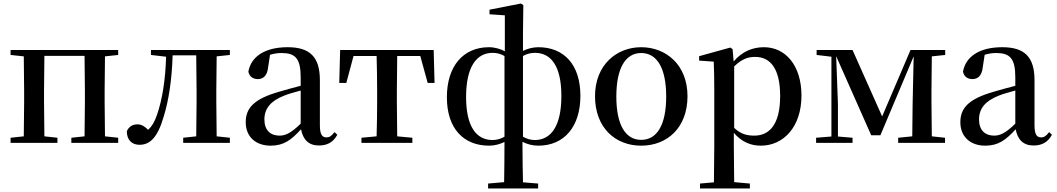

<svg xmlns="http://www.w3.org/2000/svg" viewBox="-20 -811 5998 1090"><path d="M40 -499 115 -491C116 -435 117 -351 117 -296V-232C117 -177 116 -93 115 -37L40 -29V0H306V-29L232 -37L230 -232V-296L232 -494H460L462 -296V-232L460 -37L385 -29V0H651V-29L576 -37L574 -232V-296L576 -491L651 -499V-527H40Z M1093 0H1285V-29L1210 -37C1209 -93 1208 -177 1208 -232V-296C1208 -351 1209 -435 1210 -491L1285 -499V-527H837V-499L923 -489C919 -358 902 -248 871 -158C857 -118 842 -93 821 -74C801 -94 783 -105 761 -105C733 -105 712 -93 700 -66C700 -16 729 11 772 11C829 11 874 -27 909 -148C938 -241 956 -360 960 -497H1094L1096 -296V-232L1094 -37L1020 -29V0Z M1790 15C1839 15 1872 -4 1895 -46L1879 -61C1861 -38 1850 -31 1834 -31C1809 -31 1796 -47 1796 -100V-356C1796 -488 1739 -543 1613 -543C1484 -543 1405 -490 1390 -404C1396 -376 1416 -362 1444 -362C1473 -362 1497 -380 1502 -428L1513 -500C1536 -507 1557 -510 1578 -510C1656 -510 1687 -480 1687 -372V-324C1646 -313 1603 -302 1567 -291C1423 -250 1375 -199 1375 -117C1375 -33 1434 16 1516 16C1591 16 1633 -16 1689 -77C1700 -19 1732 15 1790 15ZM1687 -109C1632 -55 1600 -41 1567 -41C1516 -41 1481 -71 1481 -133C1481 -194 1516 -238 1593 -268C1618 -278 1652 -288 1687 -297Z M2117 0H2321V-29L2235 -37L2233 -232V-296L2235 -493H2366L2408 -340H2447L2442 -527H1911L1906 -340H1946L1987 -493H2118C2120 -437 2121 -351 2121 -296V-232C2121 -177 2120 -94 2118 -37L2032 -29V0Z M3036 16C3183 16 3275 -92 3275 -267C3275 -445 3181 -543 3036 -543C3004 -543 2973 -534 2949 -522V-626L2951 -782L2937 -791L2759 -756V-730L2846 -724V-520C2821 -533 2789 -543 2756 -543C2610 -543 2517 -436 2517 -259C2517 -82 2611 16 2757 16C2789 16 2819 7 2844 -5C2844 83 2843 152 2842 223L2751 231V259H3035V231L2949 224C2948 157 2946 103 2946 -6C2971 7 3002 16 3036 16ZM2844 -35C2825 -24 2803 -16 2776 -16C2684 -16 2626 -93 2626 -260C2626 -430 2684 -511 2777 -511C2803 -511 2825 -504 2844 -493ZM2949 -493C2968 -504 2990 -511 3017 -511C3109 -511 3167 -435 3167 -266C3167 -97 3109 -16 3016 -16C2990 -16 2968 -24 2949 -35Z M3620 16C3767 16 3883 -85 3883 -265C3883 -444 3760 -543 3620 -543C3481 -543 3358 -443 3358 -265C3358 -86 3473 16 3620 16ZM3620 -17C3532 -17 3479 -100 3479 -263C3479 -426 3532 -510 3620 -510C3709 -510 3762 -426 3762 -263C3762 -100 3709 -17 3620 -17Z M4299 16C4430 16 4530 -93 4530 -268C4530 -440 4439 -543 4317 -543C4253 -543 4193 -519 4145 -462L4139 -532L4126 -541L3949 -492V-467L4032 -461C4034 -412 4035 -366 4035 -299V19L4033 224L3954 231V259H4237V231L4148 223L4146 19V-57C4191 -4 4244 16 4299 16ZM4148 -434C4192 -477 4228 -488 4267 -488C4353 -488 4409 -422 4409 -266C4409 -100 4345 -41 4262 -41C4218 -41 4184 -51 4148 -85Z M4700 0H4820V-29L4737 -36V-221L4727 -492L4926 -43H4978L5167 -491L5161 -219L5159 -37L5079 -29V0H5345V-29L5270 -37L5268 -232V-296L5270 -491L5346 -499V-527H5149L4988 -150L4820 -527H4616V-499L4700 -489V-36L4613 -29V0Z M5847 15C5896 15 5929 -4 5952 -46L5936 -61C5918 -38 5907 -31 5891 -31C5866 -31 5853 -47 5853 -100V-356C5853 -488 5796 -543 5670 -543C5541 -543 5462 -490 5447 -404C5453 -376 5473 -362 5501 -362C5530 -362 5554 -380 5559 -428L5570 -500C5593 -507 5614 -510 5635 -510C5713 -510 5744 -480 5744 -372V-324C5703 -313 5660 -302 5624 -291C5480 -250 5432 -199 5432 -117C5432 -33 5491 16 5573 16C5648 16 5690 -16 5746 -77C5757 -19 5789 15 5847 15ZM5744 -109C5689 -55 5657 -41 5624 -41C5573 -41 5538 -71 5538 -133C5538 -194 5573 -238 5650 -268C5675 -278 5709 -288 5744 -297Z"/></svg>

Font: GenKiMin2 TW SB
Style: Regular
Weight: 600
Version: Version 2.100;PS 2.1;hotconv 16.6.51;makeotf.lib2.5.65220 DE